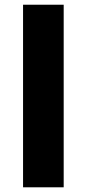

<svg xmlns="http://www.w3.org/2000/svg" viewBox="-20 -797 368 817"><path d="M78.1 -776.9H251V0H78.1Z"/></svg>

Font: Sporting Grotesque
Style: Gras
Weight: 700
Designer: Lucas LE BIHAN
Foundry: Lucas LE BIHAN
Version: Version 1.001